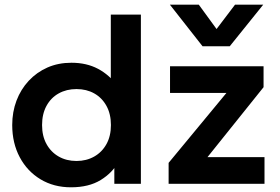

<svg xmlns="http://www.w3.org/2000/svg" viewBox="-20 -782 1190 817"><path d="M282 15Q209 15 152.5 -19Q96 -53 64 -113Q32 -173 32 -250Q32 -305.5 50.2 -353.8Q68.5 -402 102.2 -438.2Q136 -474.5 182 -494.8Q228 -515 284 -515Q348.5 -515 397 -489.2Q445.5 -463.5 479.5 -416.5L451.5 -387.5V-720H579.5V0H466.5V-123.5L484.5 -94.5Q459 -47 408.5 -16Q358 15 282 15ZM305.5 -97Q347.5 -97 380.8 -115.8Q414 -134.5 433 -168.8Q452 -203 452 -250Q452 -297 433 -331.5Q414 -366 381 -384.5Q348 -403 305.5 -403Q263 -403 229.8 -384.5Q196.5 -366 177.8 -331.5Q159 -297 159 -250Q159 -203 178 -168.8Q197 -134.5 230 -115.8Q263 -97 305.5 -97ZM697.5 0V-89L943.5 -386.5H703.5V-500H1101.5V-411L863 -113.5H1105.5V0ZM842 -585 703 -762H826L901.5 -658.5L980 -762H1100L957.5 -585Z"/></svg>

Font: Geologica Medium
Style: Regular
Weight: 500
Designer: Sindre Bremnes, Frode Helland
Foundry: Monokrom Skriftforlag AS
Version: Version 1.010;gftools[0.9.28]